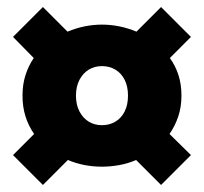

<svg xmlns="http://www.w3.org/2000/svg" viewBox="-20 -602 580 546"><path d="M102 -76 17 -161 77 -221Q61 -244 52.5 -271Q44 -298 44 -330Q44 -362 52.5 -388.5Q61 -415 76 -437L17 -497L102 -582L172 -512Q220 -532 270 -532Q320 -532 368 -512L438 -582L523 -497L463 -437Q479 -415 487.5 -388.5Q496 -362 496 -330Q496 -298 487 -271Q478 -244 462 -221L523 -161L438 -76L367 -147Q344 -137 319 -132.5Q294 -128 270 -128Q218 -128 173 -147ZM270 -246Q291 -246 308 -256Q325 -266 334.5 -285Q344 -304 344 -330Q344 -356 334.5 -375Q325 -394 308 -404Q291 -414 270 -414Q249 -414 232.5 -404Q216 -394 206 -375Q196 -356 196 -330Q196 -304 206 -285Q216 -266 232.5 -256Q249 -246 270 -246Z"/></svg>

Font: Source Sans 3 Black
Style: Regular
Weight: 900
Designer: Paul D. Hunt
Foundry: Adobe
Version: Version 3.046;hotconv 1.0.118;makeotfexe 2.5.65603